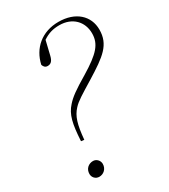

<svg xmlns="http://www.w3.org/2000/svg" viewBox="-174 -771 761 864"><g transform="rotate(-30 207.0 -339.0)"><path d="M91 -171 107 -169C114 -246 125 -282 153 -312C172 -333 201 -350 266 -390C366 -452 414 -487 414 -565C414 -636 360 -687 271 -687C185 -687 125 -635 108 -558C112 -546 119 -539 131 -539C148 -539 158 -549 164 -575L181 -646C209 -665 235 -672 267 -672C335 -672 377 -627 377 -567C377 -512 347 -478 255 -422C186 -381 159 -361 138 -337C106 -302 96 -259 91 -171ZM50 -24C50 -6 64 9 83 9C105 9 125 -8 125 -34C125 -51 111 -67 93 -67C70 -67 50 -51 50 -24Z"/></g></svg>

Font: Source Serif 4 Display Light
Style: Italic
Weight: 300
Italic angle: -12°
Designer: Frank Grießhammer
Foundry: Adobe Systems Incorporated
Version: Version 4.004;hotconv 1.0.117;makeotfexe 2.5.65602